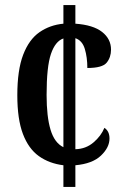

<svg xmlns="http://www.w3.org/2000/svg" viewBox="-20 -734 491 754"><path d="M229 -85Q173 -92 132.5 -121Q92 -150 70 -208Q48 -266 48 -360Q48 -459 71 -519Q94 -579 135 -607.5Q176 -636 229 -641V-714H276V-641Q346 -636 381 -608.5Q416 -581 416 -539Q416 -509 399 -488Q382 -467 323 -467Q323 -509 313 -542Q303 -575 276 -584V-148Q317 -149 347 -174.5Q377 -200 390 -232Q410 -219 410 -190Q410 -155 376.5 -123Q343 -91 276 -85V0H229ZM229 -583Q197 -572 180 -522Q163 -472 163 -361Q163 -276 178.5 -224.5Q194 -173 229 -156Z"/></svg>

Font: Noto Serif Devanagari ExtraCondensed SemiBold
Style: Regular
Weight: 600
Width: 2
Designer: Universal Thirst, Indian Type Foundry and the Monotype Design Team
Foundry: Monotype Imaging Inc.
Version: Version 2.004; ttfautohint (v1.8.4.7-5d5b)